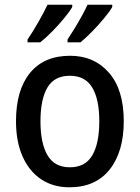

<svg xmlns="http://www.w3.org/2000/svg" viewBox="-20 -786 594 816"><path d="M506 -271Q506 -141 446 -65.5Q386 10 275 10Q206 10 155 -24Q104 -58 76 -121Q48 -184 48 -271Q48 -403 107.5 -476Q167 -549 278 -549Q380 -549 443 -477Q506 -405 506 -271ZM152 -270Q152 -177 182 -126Q212 -75 277 -75Q342 -75 372 -125.5Q402 -176 402 -271Q402 -364 372 -414Q342 -464 277 -464Q211 -464 181.5 -414Q152 -364 152 -270ZM457 -756Q446 -737 422.5 -708.5Q399 -680 371.5 -652Q344 -624 322 -606H267V-618Q281 -639 297.5 -666Q314 -693 328.5 -719.5Q343 -746 352 -766H457ZM287 -756Q276 -737 253 -709Q230 -681 202.5 -653Q175 -625 151 -606H97V-618Q119 -650 143.5 -693Q168 -736 182 -766H287Z"/></svg>

Font: Noto Sans Ethiopic SemiCondensed Medium
Style: Regular
Weight: 500
Width: 4
Designer: Monotype Design Team
Foundry: Monotype Imaging Inc.
Version: Version 2.102; ttfautohint (v1.8.4.7-5d5b)